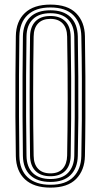

<svg xmlns="http://www.w3.org/2000/svg" viewBox="-20 -828 449 855"><path d="M204.5 7.5Q130.8 7.5 91.2 -29.4Q51.8 -66.2 50.5 -133Q49 -215.8 48.6 -308.2Q48.2 -400.8 48.8 -492.9Q49.2 -585 50.5 -666.8Q51.5 -733 90.8 -770.2Q130 -807.5 204.5 -807.5Q281.2 -807.5 319.1 -769Q357 -730.5 358.2 -666.8Q359.8 -582.2 360.2 -488.1Q360.8 -394 360.2 -302.4Q359.8 -210.8 358.2 -133.2Q356.8 -69.8 319 -31.1Q281.2 7.5 204.5 7.5ZM204.5 -5.2Q273 -5.2 307 -40.2Q341 -75.2 342.2 -133.5Q343.8 -203.8 344.4 -292Q345 -380.2 344.6 -476.4Q344.2 -572.5 342.2 -666.2Q341.2 -725.5 306.8 -760.1Q272.2 -794.8 204.5 -794.8Q138.5 -794.8 103 -761.2Q67.5 -727.8 66.2 -666.2Q65 -582 64.6 -491.5Q64.2 -401 64.6 -310.1Q65 -219.2 66.2 -133.5Q67.5 -71 103.5 -38.1Q139.5 -5.2 204.5 -5.2ZM204.5 -17.8Q146 -17.8 114.5 -48Q83 -78.2 82 -133.8Q80.8 -219 80.4 -309.1Q80 -399.2 80.4 -489.5Q80.8 -579.8 82 -666Q83 -720.8 114.1 -751.5Q145.2 -782.2 204.5 -782.2Q262.2 -782.2 293.8 -752Q325.2 -721.8 326.5 -665.8Q328 -580.2 328.6 -486.6Q329.2 -393 328.8 -302.1Q328.2 -211.2 326.5 -134Q325.2 -79.8 294.5 -48.8Q263.8 -17.8 204.5 -17.8ZM204.5 -30.8Q256.8 -30.8 283.2 -58.6Q309.8 -86.5 310.8 -134.2Q312.2 -215.8 312.8 -306Q313.2 -396.2 312.8 -488Q312.2 -579.8 310.8 -665.5Q309.8 -715 282.4 -742.1Q255 -769.2 204.5 -769.2Q154 -769.2 126.4 -742.5Q98.8 -715.8 98 -665.8Q96.8 -579.8 96.2 -489.5Q95.8 -399.2 96.2 -309.4Q96.8 -219.5 98 -134Q98.8 -83.8 126.6 -57.2Q154.5 -30.8 204.5 -30.8ZM204.5 -43.2Q161.5 -43.2 138 -66.9Q114.5 -90.5 113.8 -134.2Q112.8 -198.8 112.4 -266.5Q112 -334.2 112 -402.5Q112 -470.8 112.4 -537.2Q112.8 -603.8 113.8 -665.5Q114.5 -708.5 137.6 -732.6Q160.8 -756.8 204.5 -756.8Q246.8 -756.8 270.4 -733.5Q294 -710.2 294.8 -665Q296.5 -573.2 296.9 -480.4Q297.2 -387.5 296.8 -299.6Q296.2 -211.8 294.8 -135Q294 -90.5 270.4 -66.9Q246.8 -43.2 204.5 -43.2ZM204.5 -56Q240.8 -56 259.5 -77.1Q278.2 -98.2 279 -135.2Q280 -188.5 280.6 -251.2Q281.2 -314 281.4 -382.6Q281.5 -451.2 280.9 -522.6Q280.2 -594 279 -664.8Q278.5 -703 259.1 -723.5Q239.8 -744 204.5 -744Q169 -744 149.6 -723.6Q130.2 -703.2 129.8 -665Q128.8 -605.5 128.2 -540.4Q127.8 -475.2 127.6 -407Q127.5 -338.8 128 -270.1Q128.5 -201.5 129.8 -134.8Q130.2 -96.5 149.8 -76.2Q169.2 -56 204.5 -56Z"/></svg>

Font: Big Shoulders Inline Text Thin
Style: Regular
Weight: 400
Version: Version 2.002